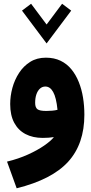

<svg xmlns="http://www.w3.org/2000/svg" viewBox="-20 -747 495 1040"><path d="M272 -4.4Q255.4 16.6 219 41.7Q182.6 66.9 131.3 90.1Q80.1 113.3 18.1 128.4L70.3 272.9Q261.2 225.6 349.1 129.2Q437 32.7 437 -125.5Q437 -173.3 429.7 -218.5Q422.4 -263.7 406.7 -302.7Q391.1 -341.8 366.7 -371.6Q342.3 -401.4 307.9 -418Q273.4 -434.6 228.5 -434.6Q179.7 -434.6 143.6 -411.9Q107.4 -389.2 83.3 -352.1Q59.1 -314.9 47.1 -270.8Q35.2 -226.6 35.2 -183.1Q35.2 -123 56.9 -82.3Q78.6 -41.5 118.2 -20.8Q157.7 0 211.9 0Q227.5 0 243.9 -1.2Q260.3 -2.4 272 -4.4ZM291.5 -152.3Q279.3 -148.9 263.2 -147.5Q247.1 -146 231 -146Q195.3 -146 182.9 -155.3Q170.4 -164.6 170.4 -189.9Q170.4 -216.3 177.2 -236.1Q184.1 -255.9 196.5 -267.1Q209 -278.3 225.6 -278.3Q238.3 -278.3 248.8 -271.2Q259.3 -264.2 267.8 -249Q276.4 -233.9 282.2 -210Q288.1 -186 291.5 -152.3ZM99.1 -689.5 232.4 -511.7 365.7 -689.5 316.4 -726.6 232.4 -614.3 148.4 -726.6Z"/></svg>

Font: Estedad-VF-FD Black
Style: Regular
Weight: 900
Designer: Amin Abedi
Version: Version 4.000